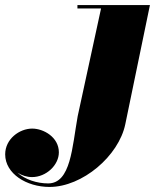

<svg xmlns="http://www.w3.org/2000/svg" viewBox="-254 -480 614 760"><path d="M339.5 -460H52.5V-446.5H146L53.5 -20C31.5 102.5 26.5 246 -63.5 246C-108.5 246 -154.5 230.5 -185 203.5C-167.5 214.5 -147 221 -127.5 221C-71 221 -21 173.5 -21 123C-21 63 -81.5 29 -126.5 29C-177 29 -233.5 70 -233.5 131C-233.5 207.5 -149 260 -58 260C72 260 216 137.5 242 11.5Z"/></svg>

Font: Bodoni* 16pt Fatface
Style: Italic
Weight: 900
Italic angle: -13°
Version: Version 2.3